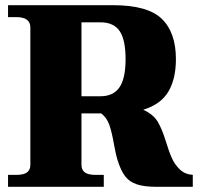

<svg xmlns="http://www.w3.org/2000/svg" viewBox="-20 -720 788 740"><path d="M723 -46V0H583Q536 0 507.5 -9.5Q479 -19 462.5 -40.5Q446 -62 434 -100Q427 -121 419 -165Q411 -211 401.5 -238.5Q392 -266 370 -283H294V-85Q294 -65 307 -55.5Q320 -46 348 -46H380V0H11V-46H43Q71 -46 84 -55.5Q97 -65 97 -85V-614Q97 -654 43 -654H11V-700H416Q549 -700 603.5 -647.5Q658 -595 658 -492Q658 -416 629 -367Q600 -318 532 -297Q571 -279 587.5 -251.5Q604 -224 618 -179Q631 -136 642.5 -110.5Q654 -85 673.5 -66.5Q693 -48 723 -46ZM294 -349H367Q417 -349 440.5 -383.5Q464 -418 464 -492Q464 -567 441 -600.5Q418 -634 367 -634H294Z"/></svg>

Font: Taviraj ExtraBold
Style: Regular
Weight: 800
Designer: Katatrad Team
Foundry: CadsonDemak
Version: Version 1.001